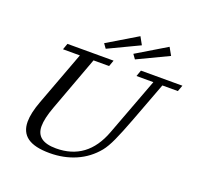

<svg xmlns="http://www.w3.org/2000/svg" viewBox="-147 -1022 1229 1194"><g transform="rotate(20 467.0 -425.0)"><path d="M407.2 -715.8 386.2 -745.1 583.5 -863.3 611.3 -813ZM600.6 -715.8 579.6 -745.1 776.4 -863.3 804.7 -813ZM300.8 13.2Q201.2 13.2 153.6 -21Q106 -55.2 106 -124.5Q106 -181.2 137.2 -264.6L270.5 -622.1H158.7L173.3 -663.1H478.5L463.9 -622.1H360.8L227.1 -260.3Q196.8 -178.7 196.8 -127Q196.8 -27.8 328.1 -27.8Q534.2 -27.8 612.8 -238.3L756.8 -622.1H645L659.7 -663.1H934.1L918.9 -622.1H816.4L716.8 -357.4Q681.2 -263.2 656 -208Q630.9 -152.8 606 -122.1Q551.3 -55.2 472.7 -21Q394 13.2 300.8 13.2Z"/></g></svg>

Font: Elstob 6pt
Style: Italic
Weight: 400
Italic angle: -20°
Designer: Peter S. Baker
Version: Version 1.015